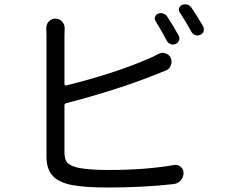

<svg xmlns="http://www.w3.org/2000/svg" viewBox="-20 -835 1040 877"><path d="M795.9 -672.9Q801.8 -662.1 797.9 -650.9Q793.9 -639.6 783.2 -634.8Q771.5 -628.9 759.8 -633.3Q748 -637.7 742.2 -648.4Q716.8 -696.3 691.4 -737.3Q684.6 -746.1 688 -756.8Q691.4 -767.6 701.2 -772.5Q712.9 -777.3 725.1 -773.4Q737.3 -769.5 744.1 -758.8Q769.5 -720.7 795.9 -672.9ZM281.2 -363.3Q274.4 -361.3 274.4 -353.5V-140.6Q274.4 -104.5 289.6 -89.8Q304.7 -75.2 343.8 -67.4Q393.6 -58.6 475.6 -58.6Q647.5 -58.6 773.4 -81.1Q777.3 -82 781.2 -82Q793.9 -82 804.7 -73.2Q818.4 -62.5 818.4 -45.9Q818.4 -25.4 805.2 -10.7Q792 3.9 772.5 5.9Q632.8 21.5 471.7 21.5Q370.1 21.5 311.5 10.7Q252 0 222.2 -30.3Q192.4 -60.5 192.4 -119.1V-668.9L191.4 -706.1Q191.4 -723.6 202.1 -736.3Q214.8 -750 232.4 -750Q251 -750 263.7 -736.3Q275.4 -723.6 275.4 -706.1L274.4 -668.9V-450.2Q274.4 -447.3 276.4 -445.8Q278.3 -444.3 281.2 -444.3Q504.9 -500 654.3 -565.4Q679.7 -575.2 704.1 -588.9Q712.9 -593.8 722.7 -593.8Q729.5 -593.8 736.3 -590.8Q752.9 -585.9 759.8 -570.3Q763.7 -561.5 763.7 -552.7Q763.7 -544.9 759.8 -536.1Q753.9 -519.5 737.3 -512.7Q704.1 -499 682.6 -491.2Q516.6 -424.8 281.2 -363.3ZM801.8 -777.3Q796.9 -783.2 796.9 -790Q796.9 -793.9 797.9 -797.9Q801.8 -807.6 811.5 -812.5Q818.4 -815.4 825.2 -815.4Q830.1 -815.4 835 -814.5Q847.7 -810.5 854.5 -799.8Q884.8 -754.9 908.2 -713.9Q911.1 -708 911.1 -701.2Q911.1 -696.3 910.2 -692.4Q906.2 -680.7 894.5 -675.8Q888.7 -672.9 881.8 -672.9Q877 -672.9 872.1 -674.8Q860.4 -678.7 854.5 -689.5Q828.1 -737.3 801.8 -777.3Z"/></svg>

Font: Gen Jyuu Gothic Regular
Style: Regular
Weight: 400
Designer: [Source Han Sans]
Ryoko NISHIZUKA  (kana & ideographs); Paul D. Hunt (Latin, Greek & Cyrillic); Wenlong ZHANG  (bopomofo
Version: Version 1.002.20150607